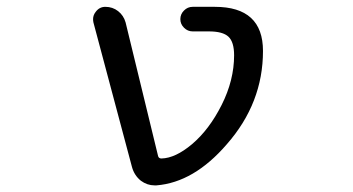

<svg xmlns="http://www.w3.org/2000/svg" viewBox="-20 -567 1040 565"><path d="M544.9 -142.6Q595.7 -185.5 632.3 -258.3Q668.9 -331.1 668.9 -404.3Q668.9 -443.4 652.3 -459Q635.7 -474.6 594.7 -474.6H546.9Q532.2 -474.6 521.5 -485.4Q510.7 -496.1 510.7 -510.7Q510.7 -525.4 521.5 -536.1Q532.2 -546.9 546.9 -546.9H612.3Q753.9 -546.9 753.9 -417Q753.9 -263.7 647.5 -142.6Q550.8 -30.3 440.4 -21.5Q437.5 -21.5 434.6 -21.5Q413.1 -21.5 394.5 -35.2Q375 -50.8 368.2 -76.2L254.9 -501Q253.9 -505.9 253.9 -510.7Q253.9 -522.5 261.7 -532.2Q272.5 -546.9 290 -546.9Q311.5 -546.9 327.6 -534.2Q343.8 -521.5 349.6 -501L445.3 -107.4Q447.3 -100.6 455.1 -100.6Q496.1 -101.6 544.9 -142.6Z"/></svg>

Font: Rounded Mgen+ 1mn regular
Style: Regular
Weight: 400
Designer: [Source Han Sans]
Ryoko NISHIZUKA  (kana & ideographs); Paul D. Hunt (Latin, Greek & Cyrillic); Wenlong ZHANG  (bopomofo
Version: Version 1.059.20150602